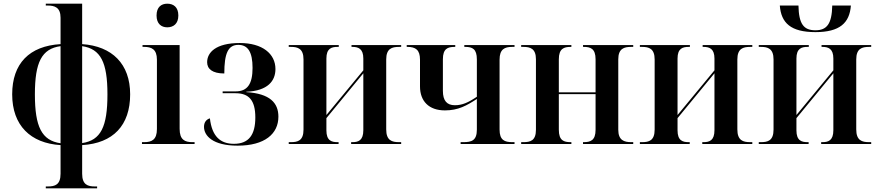

<svg xmlns="http://www.w3.org/2000/svg" viewBox="-20 -780 4756 1040"><path d="M228 240H506V230H494C456 230 425 221 425 161V6C593 -4 685 -101 685 -269C685 -434 587 -530 425 -541V-760H228V-750H239C276 -750 308 -740 308 -684V-541C139 -531 46 -436 46 -269C46 -101 145 -4 308 6V161C308 221 278 230 239 230H228ZM308 -530V-4C206 -19 169 -93 169 -269C169 -443 206 -516 308 -530ZM425 -5V-530C525 -515 562 -443 562 -269C562 -93 526 -20 425 -5Z M886 -632C919 -632 946 -651 946 -696C946 -742 919 -760 886 -760C854 -760 828 -742 828 -696C828 -651 854 -632 886 -632ZM749 0H1034V-10H1022C981 -10 953 -23 953 -82V-536H752V-526H761C801 -526 830 -513 830 -457V-81C830 -23 802 -10 761 -10H749Z M1267 9C1414 9 1488 -55 1488 -148C1488 -222 1443 -273 1314 -281V-283C1431 -288 1472 -342 1472 -406C1472 -489 1401 -547 1279 -547C1148 -547 1102 -495 1102 -443C1102 -407 1130 -382 1195 -382C1195 -490 1215 -537 1271 -537C1323 -537 1348 -498 1348 -412C1348 -325 1320 -285 1257 -285H1186V-275H1256C1328 -275 1363 -237 1363 -144C1363 -50 1328 -1 1247 -1C1174 -1 1128 -41 1117 -139C1097 -133 1085 -117 1085 -93C1085 -45 1132 9 1267 9Z M1544 0H1814V-10H1808C1776 -10 1748 -18 1748 -74V-140L1948 -383V-75C1948 -19 1921 -10 1889 -10H1882V0H2153V-10H2141C2103 -10 2072 -19 2072 -79V-458C2072 -517 2103 -526 2141 -526H2153V-536H1884V-526H1889C1921 -526 1948 -516 1948 -463V-399L1748 -157V-463C1748 -518 1776 -526 1808 -526H1815V-536H1544V-526H1556C1593 -526 1624 -517 1624 -458V-78C1624 -18 1593 -10 1556 -10H1544Z M2475 0H2767V-10H2755C2713 -10 2686 -21 2686 -78V-457C2686 -514 2714 -526 2754 -526H2767V-536H2495V-526H2500C2539 -526 2563 -515 2563 -458V-256C2516 -224 2483 -210 2444 -210C2401 -210 2379 -234 2379 -288V-459C2379 -516 2405 -526 2442 -526H2446V-536H2183V-526H2187C2231 -526 2255 -510 2255 -457V-312C2255 -232 2303 -182 2390 -182C2462 -182 2508 -208 2563 -244V-78C2563 -18 2534 -10 2489 -10H2475Z M2803 0H3075V-10H3071C3035 -10 3007 -18 3007 -77V-270H3206V-77C3206 -19 3178 -10 3142 -10H3138V0H3410V-10H3399C3361 -10 3329 -20 3329 -77V-459C3329 -517 3361 -526 3398 -526H3410V-536H3138V-526H3142C3178 -526 3206 -517 3206 -459V-280H3007V-459C3007 -517 3035 -526 3071 -526H3075V-536H2803V-526H2815C2852 -526 2883 -517 2883 -459V-77C2883 -18 2853 -10 2815 -10H2803Z M3446 0H3716V-10H3710C3678 -10 3650 -18 3650 -74V-140L3850 -383V-75C3850 -19 3823 -10 3791 -10H3784V0H4055V-10H4043C4005 -10 3974 -19 3974 -79V-458C3974 -517 4005 -526 4043 -526H4055V-536H3786V-526H3791C3823 -526 3850 -516 3850 -463V-399L3650 -157V-463C3650 -518 3678 -526 3710 -526H3717V-536H3446V-526H3458C3495 -526 3526 -517 3526 -458V-78C3526 -18 3495 -10 3458 -10H3446Z M4397 -606C4529 -606 4582 -656 4589 -750H4488C4486 -651 4459 -616 4397 -616C4333 -616 4307 -650 4305 -750H4204C4211 -656 4263 -606 4397 -606ZM4090 0H4360V-10H4354C4322 -10 4294 -18 4294 -74V-140L4494 -383V-75C4494 -19 4467 -10 4435 -10H4428V0H4699V-10H4687C4649 -10 4618 -19 4618 -79V-458C4618 -517 4649 -526 4687 -526H4699V-536H4430V-526H4435C4467 -526 4494 -516 4494 -463V-399L4294 -157V-463C4294 -518 4322 -526 4354 -526H4361V-536H4090V-526H4102C4139 -526 4170 -517 4170 -458V-78C4170 -18 4139 -10 4102 -10H4090Z"/></svg>

Font: Noto Serif Display SemiCondensed SemiBold
Style: Regular
Weight: 600
Width: 4
Designer: Monotype Design Team
Foundry: Monotype Imaging Inc.
Version: Version 2.009